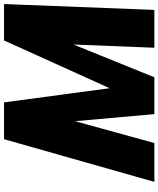

<svg xmlns="http://www.w3.org/2000/svg" viewBox="63 -846 783 949"><g transform="rotate(-90 454.5 -371.5)"><path d="M241 -743H423L493 -221L729 -743H909L880 0H693L709 -400L547 0H365L330 -392L222 0H30Z"/></g></svg>

Font: Exo Black
Style: Italic
Weight: 900
Italic angle: -9°
Designer: Natanael Gama
Foundry: Natanael Gama
Version: Version 1.500; ttfautohint (v1.6)